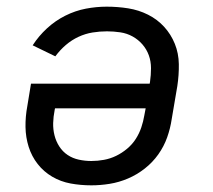

<svg xmlns="http://www.w3.org/2000/svg" viewBox="-20 -548 640 576"><path d="M254 8Q222 8 192 2.5Q162 -3 136.5 -18Q111 -33 93 -56Q75 -79 66 -107.5Q57 -136 56.5 -167Q56 -198 62 -230L73 -297H429L430 -302Q433 -323 433 -343.5Q433 -364 426.5 -382Q420 -400 407.5 -414.5Q395 -429 378 -438.5Q361 -448 341 -451Q321 -454 301 -454Q279 -454 257.5 -450.5Q236 -447 215.5 -437.5Q195 -428 177.5 -413Q160 -398 146 -379L78 -412Q96 -440 121 -463Q146 -486 176 -501Q206 -516 237.5 -522Q269 -528 300 -528Q333 -528 364.5 -523Q396 -518 424 -504Q452 -490 472.5 -467.5Q493 -445 504.5 -416.5Q516 -388 516.5 -355.5Q517 -323 512 -290L495 -190Q491 -163 481.5 -136Q472 -109 455 -85Q438 -61 414.5 -42.5Q391 -24 364 -12.5Q337 -1 309 3.5Q281 8 254 8ZM254 -65Q273 -65 292 -68.5Q311 -72 328.5 -80.5Q346 -89 361.5 -102Q377 -115 387.5 -131.5Q398 -148 404 -166Q410 -184 413 -202L417 -223H145L144 -218Q140 -198 139.5 -179Q139 -160 143.5 -142Q148 -124 158 -108.5Q168 -93 183 -83Q198 -73 216.5 -69Q235 -65 254 -65Z"/></svg>

Font: Iosevka Aile
Style: Italic
Weight: 400
Italic angle: -9°
Designer: Belleve Invis
Foundry: Belleve Invis
Version: Version 28.0.1; ttfautohint (v1.8.4)